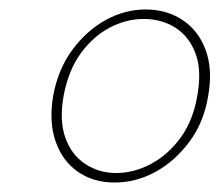

<svg xmlns="http://www.w3.org/2000/svg" viewBox="-20 -732 463 405"><path d="M222 -347Q177 -347 144.5 -369.5Q112 -392 97.5 -433Q83 -474 92 -529Q102 -585 132 -626Q162 -667 202.5 -689.5Q243 -712 287 -712Q332 -712 365.5 -689.5Q399 -667 414 -626Q429 -585 419 -529Q410 -474 379.5 -433Q349 -392 308 -369.5Q267 -347 222 -347ZM225 -367Q262 -367 298 -386Q334 -405 360.5 -441Q387 -477 396 -529Q406 -583 392.5 -619Q379 -655 350 -673.5Q321 -692 283 -692Q246 -692 211 -673.5Q176 -655 150 -619Q124 -583 114 -529Q105 -477 118 -441Q131 -405 160 -386Q189 -367 225 -367Z"/></svg>

Font: DM Sans 12pt Thin
Style: Italic
Weight: 250
Italic angle: -10°
Version: Version 4.004;gftools[0.9.30]